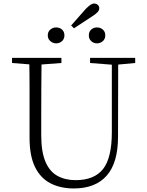

<svg xmlns="http://www.w3.org/2000/svg" viewBox="-20 -1050 828 1085"><path d="M297 -805Q279 -805 264.5 -817.5Q250 -830 250 -850Q250 -871 264.5 -883Q279 -895 297 -895Q317 -895 330.5 -883Q344 -871 344 -850Q344 -830 330.5 -817.5Q317 -805 297 -805ZM398 -890 382 -906 464 -999Q481 -1016 491.5 -1023Q502 -1030 512 -1030Q524 -1030 532.5 -1022.5Q541 -1015 541 -1003Q541 -992 531 -981Q521 -970 497 -955ZM528 -805Q509 -805 495.5 -817.5Q482 -830 482 -850Q482 -871 495.5 -883Q509 -895 528 -895Q547 -895 561 -883Q575 -871 575 -850Q575 -830 561 -817.5Q547 -805 528 -805ZM397 15Q322 15 265.5 -14Q209 -43 178 -106Q147 -169 147 -271V-387Q147 -472 147 -556Q147 -640 145 -723H215Q214 -641 213.5 -557Q213 -473 213 -387V-286Q213 -193 236.5 -137Q260 -81 304 -56.5Q348 -32 407 -32Q513 -32 562.5 -95Q612 -158 612 -303V-723H648L647 -278Q647 -130 583 -57.5Q519 15 397 15ZM48 -694V-723H327V-694L194 -684H175ZM489 -694V-723H744V-694L636 -684H618Z"/></svg>

Font: Noto Serif HK ExtraLight
Style: Regular
Weight: 200
Designer: Ryoko NISHIZUKA 西塚涼子 (kana & ideographs); Frank Grießhammer (Latin, Greek & Cyrillic); Wenlong ZHANG 张文龙 (bopomofo); San
Foundry: Adobe
Version: Version 2.002-H1;hotconv 1.1.0;makeotfexe 2.6.0